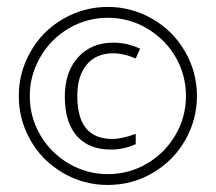

<svg xmlns="http://www.w3.org/2000/svg" viewBox="-20 -771 622 554"><path d="M306.6 -617.2Q257.8 -617.2 230.5 -585Q203.1 -552.7 203.1 -494.6Q203.1 -431.2 228.5 -400.6Q253.9 -370.1 303.7 -370.1Q332.5 -370.1 371.6 -384.8V-355Q336.9 -339.4 300.3 -339.4Q236.3 -339.4 201.7 -378.7Q167 -418 167 -492.2Q167 -563 205.1 -605.5Q243.2 -647.9 306.6 -647.9Q347.2 -647.9 384.3 -630.4L371.6 -602.1Q337.9 -617.2 306.6 -617.2ZM34.2 -494.1Q34.2 -562.5 68.4 -622.3Q102.5 -682.1 162.4 -716.6Q222.2 -751 291 -751Q359.4 -751 419.2 -716.8Q479 -682.6 513.7 -622.8Q548.3 -563 548.3 -494.1Q548.3 -426.8 515.1 -367.7Q481.9 -308.6 422.1 -272.9Q362.3 -237.3 291 -237.3Q220.7 -237.3 160.6 -272.7Q100.6 -308.1 67.4 -367.2Q34.2 -426.3 34.2 -494.1ZM65.9 -494.1Q65.9 -433.1 96.2 -381.3Q126.5 -329.6 178.5 -299.1Q230.5 -268.6 291 -268.6Q352.1 -268.6 403.8 -298.8Q455.6 -329.1 486.1 -381.1Q516.6 -433.1 516.6 -494.1Q516.6 -553.7 487.3 -605.2Q458 -656.7 405.5 -688.2Q353 -719.7 291 -719.7Q231 -719.7 179 -689.5Q127 -659.2 96.4 -606.4Q65.9 -553.7 65.9 -494.1Z"/></svg>

Font: CAA NEO Sans Light
Style: Regular
Weight: 300
Version: Version 1.10